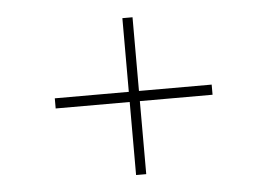

<svg xmlns="http://www.w3.org/2000/svg" viewBox="-41 -648 816 584"><g transform="rotate(-5 367.0 -355.5)"><path d="M383 -595V-370H605V-339H383V-116H352V-339H126V-370H352V-595Z"/></g></svg>

Font: Freesentation 1 Thin
Style: Regular
Weight: 250
Designer: glyphs from Roboto by Christian Robertson / Hangul glyphs from Noto Sans CJK(Source Han Sans) by Jang Soo-young and Kang
Foundry: PT&
Version: Version 2.001